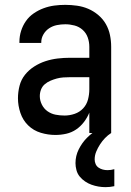

<svg xmlns="http://www.w3.org/2000/svg" viewBox="-20 -548 540 791"><path d="M208 8Q178 8 148 -1Q118 -10 96 -31.5Q74 -53 64 -83Q54 -113 54 -143Q54 -169 60.5 -194.5Q67 -220 83 -240Q99 -260 121 -274Q143 -288 167.5 -296Q192 -304 217.5 -307Q243 -310 269 -310H348V-355Q348 -375 341.5 -393.5Q335 -412 320.5 -425Q306 -438 287 -443Q268 -448 249 -448Q231 -448 214 -444.5Q197 -441 182.5 -431.5Q168 -422 159 -406.5Q150 -391 150 -374V-371H60V-376Q60 -399 67 -421Q74 -443 87 -461.5Q100 -480 119 -493Q138 -506 159.5 -514Q181 -522 203.5 -525Q226 -528 249 -528Q273 -528 297.5 -524.5Q322 -521 344 -511.5Q366 -502 385 -486Q404 -470 416 -449Q428 -428 433 -404Q438 -380 438 -355V0H348V-84Q340 -64 326 -45.5Q312 -27 293.5 -14.5Q275 -2 253 3Q231 8 208 8ZM246 -72Q267 -72 287.5 -79Q308 -86 322.5 -101.5Q337 -117 342.5 -138Q348 -159 348 -180V-230H269Q255 -230 241 -229Q227 -228 214 -224.5Q201 -221 188 -215.5Q175 -210 164.5 -201Q154 -192 149 -179Q144 -166 144 -152Q144 -134 152.5 -117Q161 -100 176 -89.5Q191 -79 209 -75.5Q227 -72 246 -72ZM415 223Q400 223 385.5 220.5Q371 218 357 213Q343 208 330.5 199.5Q318 191 308.5 179.5Q299 168 295 153Q291 138 291 124Q291 94 304.5 67Q318 40 338.5 19.5Q359 -1 384.5 -16Q410 -31 438 -41V0Q424 9 412.5 21Q401 33 392 47Q383 61 376.5 76.5Q370 92 370 109Q370 119 374 128Q378 137 386 142.5Q394 148 403.5 150.5Q413 153 423 153Q430 153 437 152Q444 151 451 149V219Q442 221 433 222Q424 223 415 223Z"/></svg>

Font: Iosevka Term Curly Medium
Style: Regular
Weight: 500
Designer: Belleve Invis
Foundry: Belleve Invis
Version: Version 32.3.0